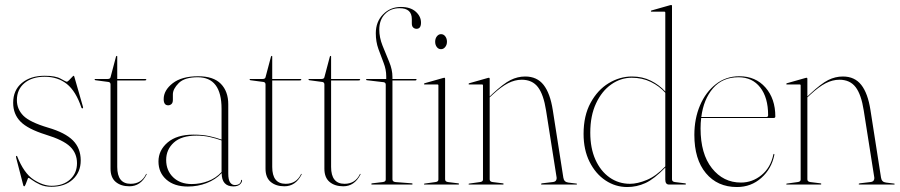

<svg xmlns="http://www.w3.org/2000/svg" viewBox="-20 -743 3622 773"><path d="M188 5Q234 5 262 -20.2Q290 -45.5 290 -86Q290 -126 262.2 -152.8Q234.5 -179.5 164 -201Q92 -223.5 62.5 -253.5Q33 -283.5 33 -329Q33 -380 68 -409Q103 -438 160 -438Q203.5 -438 224.5 -426Q245.5 -414 249 -414Q252 -414 258 -420Q264 -426 269.5 -432Q275 -438 276 -438Q278 -438 279 -435L314 -313Q315.5 -308.5 313 -307Q310 -305.5 308 -309Q285.5 -376 249 -405Q212.5 -434 160 -434Q109 -434 78.5 -408.5Q48 -383 48 -340Q48 -303.5 74 -277.2Q100 -251 174 -229Q242.5 -209 273.8 -177.5Q305 -146 305 -97Q305 -50 273 -20.5Q241 9 187 9Q160.5 9 141 0Q121.5 -9 109.5 -18Q97.5 -27 94 -27Q93 -27 90 -18.5Q87 -10 83.5 -1.5Q80 7 78 7Q75 7 74 4L45 -108Q43.5 -114 46 -115Q49 -116.5 49 -114Q76 -46 114.5 -20.5Q153 5 188 5Z M417 -413 364 -420Q361 -421 361 -423Q361 -425 363 -425H413Q423.5 -425 425 -432L447 -515Q448.5 -518 450 -518Q452 -518 452 -516V-425H565Q569 -425 569 -422Q569 -419 561 -419H452V-71Q452 -3 506 -3Q549.5 -3 568 -42Q569 -43.5 570 -43Q571 -42.5 570 -40Q546 7 501 7Q467 7 446 -10.5Q425 -28 425 -64V-403Q425 -411.5 417 -413Z M618 -93Q618 -138 655 -169.5Q692 -201 759 -201Q796 -201 822.8 -195Q849.5 -189 872 -181V-305Q872 -432 776 -432Q723 -432 699.5 -408.5Q676 -385 676 -363V-341Q676 -329 670.2 -324Q664.5 -319 657 -319Q639 -319 639 -344Q639 -379.5 675.2 -407.8Q711.5 -436 778 -436Q839.5 -436 869.2 -405.5Q899 -375 899 -323V-45Q899 -19 906.5 -8.5Q914 2 925.5 2Q948.5 2 951 -17Q951 -19 953 -19Q954.5 -19 954.5 -17Q954.5 -8 945.5 -0.2Q936.5 7.5 920 7.5Q872.5 7.5 872.5 -46Q848 -20 812.2 -6Q776.5 8 736 8Q681.5 8 649.8 -20Q618 -48 618 -93ZM649 -99Q649 -56.5 677.2 -29.2Q705.5 -2 752 -2Q785.5 -2 817.2 -13.8Q849 -25.5 872 -50.5V-177.5Q850 -185.5 825 -191.2Q800 -197 771 -197Q710.5 -197 679.8 -169Q649 -141 649 -99Z M1041 -413 988 -420Q985 -421 985 -423Q985 -425 987 -425H1037Q1047.5 -425 1049 -432L1071 -515Q1072.5 -518 1074 -518Q1076 -518 1076 -516V-425H1189Q1193 -425 1193 -422Q1193 -419 1185 -419H1076V-71Q1076 -3 1130 -3Q1173.5 -3 1192 -42Q1193 -43.5 1194 -43Q1195 -42.5 1194 -40Q1170 7 1125 7Q1091 7 1070 -10.5Q1049 -28 1049 -64V-403Q1049 -411.5 1041 -413Z M1278 -413 1225 -420Q1222 -421 1222 -423Q1222 -425 1224 -425H1274Q1284.5 -425 1286 -432L1308 -515Q1309.5 -518 1311 -518Q1313 -518 1313 -516V-425H1426Q1430 -425 1430 -422Q1430 -419 1422 -419H1313V-71Q1313 -3 1367 -3Q1410.5 -3 1429 -42Q1430 -43.5 1431 -43Q1432 -42.5 1431 -40Q1407 7 1362 7Q1328 7 1307 -10.5Q1286 -28 1286 -64V-403Q1286 -411.5 1278 -413Z M1560 -21Q1560 -11.5 1572 -10L1637 -5Q1641 -5 1641 -2Q1641 0 1638 0H1477Q1475 0 1475 -2Q1475 -5 1479 -5L1521 -10Q1533 -11.5 1533 -20V-402Q1533 -410.5 1525 -412L1457 -420Q1454 -420 1454 -423Q1454 -425 1456 -425H1535V-436Q1535 -463 1524.5 -489.8Q1514 -516.5 1503.5 -545.8Q1493 -575 1493 -609Q1493 -655.5 1522.2 -685.2Q1551.5 -715 1594 -715Q1632.5 -715 1653.8 -696Q1675 -677 1675 -652Q1675 -627 1657 -627Q1649.5 -627 1643.8 -632Q1638 -637 1638 -649V-666Q1638 -710 1589 -710Q1552.5 -710 1529.8 -686.5Q1507 -663 1507 -624Q1507 -592 1520.2 -559Q1533.5 -526 1546.8 -494.2Q1560 -462.5 1560 -433V-425H1654Q1657 -425 1657 -423Q1657 -419 1651 -419H1560ZM1755.5 -545Q1745 -545 1738.5 -553.8Q1732 -562.5 1732 -575Q1732 -588 1739 -596.8Q1746 -605.5 1755.5 -605.5Q1766 -605.5 1772.8 -596.5Q1779.5 -587.5 1779.5 -575Q1779.5 -562.5 1772.5 -553.8Q1765.5 -545 1755.5 -545ZM1772 -426V-21Q1772 -11.5 1784 -10L1824 -5Q1828 -5 1828 -2Q1828 0 1825 0H1689Q1687 0 1687 -2Q1687 -3.5 1690 -4L1733 -10Q1745 -11.5 1745 -20V-399Q1745 -403 1741 -403H1689Q1687 -403 1687 -405Q1687 -406.5 1690 -408L1764 -429Q1767 -430 1769 -430Q1772 -430 1772 -426Z M1951.5 -426V-354.5L1962.5 -365Q2007 -406.5 2035.5 -420.8Q2064 -435 2094.5 -435Q2142 -435 2168.5 -401.2Q2195 -367.5 2205.5 -300L2248 -28Q2250.5 -10 2268 -8L2300 -4Q2303 -4 2303 -2Q2303 0 2300 0H2162Q2158 0 2158 -2Q2158 -4 2163 -5L2205 -10Q2215 -11 2218.5 -16.5Q2222 -22 2221 -28L2178.5 -298Q2168.5 -362.5 2145.8 -392.2Q2123 -422 2080.5 -422Q2053 -422 2025.5 -408Q1998 -394 1964.5 -363L1951.5 -351V-21Q1951.5 -11.5 1963.5 -10L2003.5 -5Q2007.5 -5 2007.5 -2Q2007.5 0 2004.5 0H1868.5Q1866.5 0 1866.5 -2Q1866.5 -3.5 1869.5 -4L1912.5 -10Q1924.5 -11.5 1924.5 -20V-399Q1924.5 -403 1920.5 -403H1868.5Q1866.5 -403 1866.5 -405Q1866.5 -406.5 1869.5 -408L1943.5 -429Q1946.5 -430 1948.5 -430Q1951.5 -430 1951.5 -426Z M2329.5 -204Q2329.5 -277.5 2357.8 -329.2Q2386 -381 2430.5 -408Q2475 -435 2524.5 -435Q2566.5 -435 2600.2 -418.2Q2634 -401.5 2658.5 -374.5V-692Q2658.5 -696 2654.5 -696H2602.5Q2600.5 -696 2600.5 -698Q2600.5 -700.5 2603.5 -701L2677.5 -722Q2680.5 -723 2682.5 -723Q2685.5 -723 2685.5 -719V-21Q2685.5 -11.5 2697.5 -10L2737.5 -5Q2741.5 -5 2741.5 -2Q2741.5 0 2738.5 0H2673.5Q2658.5 0 2658.5 -20V-68.5Q2613.5 -22 2578.5 -6Q2543.5 10 2505.5 10Q2457.5 10 2417.5 -16.8Q2377.5 -43.5 2353.5 -91.8Q2329.5 -140 2329.5 -204ZM2356.5 -209Q2356.5 -146.5 2377.2 -100.2Q2398 -54 2434.2 -28.5Q2470.5 -3 2516.5 -3Q2546.5 -3 2584 -18.5Q2621.5 -34 2658.5 -73V-369.5Q2634.5 -396.5 2600.2 -413.2Q2566 -430 2523.5 -430Q2479 -430 2441 -403.2Q2403 -376.5 2379.8 -327Q2356.5 -277.5 2356.5 -209Z M3101.5 -274Q3101.5 -268 3094.5 -268H2803Q2800.5 -248 2800.5 -226Q2800.5 -123.5 2846.2 -65.8Q2892 -8 2963 -8Q3009 -8 3045.8 -38Q3082.5 -68 3093.5 -120.5Q3094.5 -123.5 3095.5 -123.5Q3098 -123.5 3097.5 -119.5Q3086.5 -63.5 3045.2 -26.8Q3004 10 2947 10Q2868.5 10 2822 -45.8Q2775.5 -101.5 2775.5 -200Q2775.5 -265 2798.2 -318.5Q2821 -372 2861.8 -404Q2902.5 -436 2956.5 -436Q3022 -436 3061.8 -390.8Q3101.5 -345.5 3101.5 -274ZM2953.5 -432Q2888.5 -432 2850.5 -387.5Q2812.5 -343 2803.5 -272H3065.5Q3072.5 -272 3072.5 -279Q3072.5 -350.5 3040.5 -391.2Q3008.5 -432 2953.5 -432Z M3230.5 -426V-354.5L3241.5 -365Q3286 -406.5 3314.5 -420.8Q3343 -435 3373.5 -435Q3421 -435 3447.5 -401.2Q3474 -367.5 3484.5 -300L3527 -28Q3529.5 -10 3547 -8L3579 -4Q3582 -4 3582 -2Q3582 0 3579 0H3441Q3437 0 3437 -2Q3437 -4 3442 -5L3484 -10Q3494 -11 3497.5 -16.5Q3501 -22 3500 -28L3457.5 -298Q3447.5 -362.5 3424.8 -392.2Q3402 -422 3359.5 -422Q3332 -422 3304.5 -408Q3277 -394 3243.5 -363L3230.5 -351V-21Q3230.5 -11.5 3242.5 -10L3282.5 -5Q3286.5 -5 3286.5 -2Q3286.5 0 3283.5 0H3147.5Q3145.5 0 3145.5 -2Q3145.5 -3.5 3148.5 -4L3191.5 -10Q3203.5 -11.5 3203.5 -20V-399Q3203.5 -403 3199.5 -403H3147.5Q3145.5 -403 3145.5 -405Q3145.5 -406.5 3148.5 -408L3222.5 -429Q3225.5 -430 3227.5 -430Q3230.5 -430 3230.5 -426Z"/></svg>

Font: Fraunces 144pt Thin
Style: Regular
Weight: 100
Version: Version 1.000;[f99f86859]